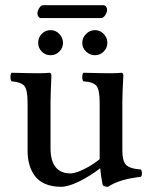

<svg xmlns="http://www.w3.org/2000/svg" viewBox="-20 -714 582 744"><path d="M377 -1Q370.6 -36.1 368.2 -62Q329.1 -31.7 286.9 -11Q244.6 9.8 216.8 9.8Q181.6 9.8 155.8 -1.2Q129.9 -12.2 115.2 -32Q100.6 -51.8 93.8 -76.2Q86.9 -100.6 86.9 -129.9V-315.9Q86.9 -365.7 74.5 -380.9Q62 -396 24.9 -398.9Q20.5 -403.3 20.5 -415.5Q20.5 -427.7 24.9 -432.1Q95.2 -430.2 131.8 -430.2Q157.2 -430.2 170.9 -432.1Q179.2 -430.7 179.2 -421.9Q179.2 -421.4 178.5 -403.6Q177.7 -385.7 176.8 -361.3Q175.8 -336.9 175.8 -319.8V-140.1Q175.8 -42 253.9 -42Q272 -42 304.9 -58.1Q337.9 -74.2 366.2 -97.2V-124V-315.9Q366.2 -366.2 353.8 -381.3Q341.3 -396.5 303.2 -398.9Q298.8 -403.3 298.8 -415.5Q298.8 -427.7 303.2 -432.1Q373.5 -430.2 410.2 -430.2Q434.6 -430.2 450.2 -432.1Q458 -430.7 458 -421.9Q458 -421.4 457 -403.6Q456.1 -385.7 455.1 -361.3Q454.1 -336.9 454.1 -319.8V-130.9Q454.1 -91.3 467.8 -75.9Q481.4 -60.5 525.9 -57.1Q529.8 -52.7 530 -43Q530.3 -33.2 525.9 -28.8Q441.4 -19.5 398.9 9.8Q378.4 9.8 377 -1ZM127.9 -547.9Q127.9 -568.4 141.8 -582.8Q155.8 -597.2 175.8 -597.2Q195.8 -597.2 210 -582.5Q224.1 -567.9 224.1 -547.9Q224.1 -528.3 210 -514.2Q195.8 -500 175.8 -500Q155.8 -500 141.8 -514.2Q127.9 -528.3 127.9 -547.9ZM298.8 -547.9Q298.8 -567.9 313.5 -582.5Q328.1 -597.2 348.1 -597.2Q367.7 -597.2 381.8 -582.5Q396 -567.9 396 -547.9Q396 -528.3 381.8 -514.2Q367.7 -500 348.1 -500Q328.1 -500 313.5 -514.2Q298.8 -528.3 298.8 -547.9ZM371.1 -644H138.2Q132.3 -644 128.7 -649.7Q125 -655.3 125 -662.1Q125 -671.9 132.1 -682.9Q139.2 -693.8 147 -693.8H380.9Q387.2 -693.8 391.1 -688Q395 -682.1 395 -676.8Q395 -666.5 387.7 -655.3Q380.4 -644 371.1 -644Z"/></svg>

Font: Common Serif News
Style: Regular
Weight: 450
Designer: Philipp H. Poll, Khaled Hosny
Foundry: Stefan Peev, Context Ltd.
Version: Version 1.026